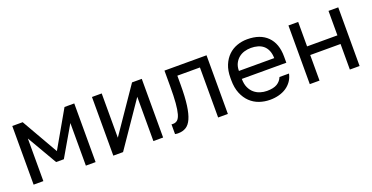

<svg xmlns="http://www.w3.org/2000/svg" viewBox="-26 -1080 3157 1630"><g transform="rotate(-20 1552.5 -265.0)"><path d="M80 0V-530H174L363 -200L552 -530H640V0H552V-385L395 -115H325L168 -385V0Z M800 0V-530H888V-130L1162 -530H1250V0H1162V-400L888 0Z M1385 10Q1381 10 1377.5 10Q1374 10 1370 9.5Q1366 9 1362.5 8.5Q1359 8 1355 7V-81Q1357 -80 1361 -80Q1365 -80 1370 -80Q1393 -80 1409 -94Q1425 -108 1435 -143Q1445 -178 1450 -238Q1455 -298 1455 -390V-530H1835V0H1747V-452H1543V-370Q1543 -259 1533 -186Q1523 -113 1503.5 -69.5Q1484 -26 1454 -8Q1424 10 1385 10Z M2215 10Q2164 10 2118 -6Q2072 -22 2037 -55.5Q2002 -89 1981 -140Q1960 -191 1960 -260V-280Q1960 -346 1980 -394.5Q2000 -443 2033.5 -475.5Q2067 -508 2111.5 -524Q2156 -540 2205 -540Q2322 -540 2386 -476Q2450 -412 2450 -295V-239H2048Q2048 -193 2063 -160.5Q2078 -128 2102 -108Q2126 -88 2155.5 -79Q2185 -70 2215 -70Q2275 -70 2307.5 -90Q2340 -110 2354 -145H2440Q2432 -107 2411.5 -78Q2391 -49 2361.5 -29.5Q2332 -10 2294.5 0Q2257 10 2215 10ZM2048 -311H2367Q2366 -352 2353.5 -380.5Q2341 -409 2320 -426.5Q2299 -444 2270.5 -452Q2242 -460 2210 -460Q2179 -460 2150 -451.5Q2121 -443 2098.5 -424.5Q2076 -406 2062 -378Q2048 -350 2048 -311Z M2575 0V-530H2663V-309H2937V-530H3025V0H2937V-231H2663V0Z"/></g></svg>

Font: Golos Text VF
Style: Regular
Weight: 400
Designer: A.Korolkova, Vitaly Kuzmin
Foundry: ParaType Ltd
Version: Version 2.003